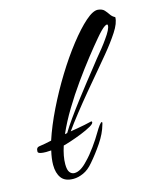

<svg xmlns="http://www.w3.org/2000/svg" viewBox="-100 -702 655 791"><g transform="rotate(-15 227.0 -306.5)"><path d="M116 17Q80 17 64.5 -4Q49 -25 49 -60Q49 -86 57 -120Q45 -119 35 -119Q22 -119 12.5 -121Q3 -123 1 -128V-132Q1 -147 13 -149Q27 -151 40.5 -153.5Q54 -156 67 -159Q86 -217 118 -282.5Q150 -348 188.5 -410.5Q227 -473 266.5 -523.5Q306 -574 339 -603Q372 -632 393 -630Q411 -628 419.5 -618.5Q428 -609 435 -598.5Q442 -588 454 -582Q454 -557 430.5 -521Q407 -485 373 -444Q356 -423 327 -389Q298 -355 265.5 -316Q233 -277 203.5 -239.5Q174 -202 155 -175Q171 -178 185 -180Q201 -183 217 -186Q233 -189 248 -193L250 -190Q252 -183 234.5 -173Q217 -163 192 -153Q167 -143 144 -135.5Q121 -128 112 -126Q98 -83 98 -50Q98 -25 106 -15Q114 -5 126 -5Q152 -5 183 -39Q203 -59 224.5 -89Q246 -119 258 -140Q281 -179 288 -179Q290 -179 290 -176Q290 -175 289.5 -173Q289 -171 288 -168Q278 -132 253 -95Q228 -58 201 -27Q181 -3 158.5 7Q136 17 116 17ZM363 -518Q340 -491 308.5 -451Q277 -411 243.5 -364Q210 -317 180 -267.5Q150 -218 129 -170Q134 -171 139 -172Q152 -194 174 -225Q196 -256 221.5 -289.5Q247 -323 271 -353.5Q295 -384 312.5 -406Q330 -428 336 -436Q351 -454 365 -471.5Q379 -489 390 -505Q416 -541 416 -557Q416 -566 402.5 -557.5Q389 -549 363 -518Z"/></g></svg>

Font: The Nautigal
Style: Bold
Weight: 700
Designer: Robert E. Leuschke
Foundry: Robert E. Leuschke
Version: Version 1.100; ttfautohint (v1.8.3)